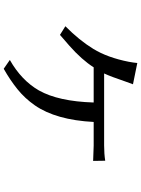

<svg xmlns="http://www.w3.org/2000/svg" viewBox="118 -795 764 1040"><g transform="rotate(90 500.0 -275.0)"><path d="M122.1 -247.1Q198.2 -322.3 245.1 -398.9Q292 -475.6 314.5 -589.8Q319.3 -615.2 321.3 -636.7L436.5 -613.3Q429.7 -596.7 421.9 -573.2Q394.5 -492.2 377.9 -457H767.6Q812.5 -457 850.6 -462.9L851.6 -397.5Q785.2 -400.4 768.6 -400.4H640.6Q629.9 -196.3 550.8 -82Q512.7 -27.3 462.9 12.7Q413.1 52.7 352.5 86.9L304.7 53.7Q415 -8.8 469.7 -103.5Q529.3 -209 535.2 -400.4H344.7Q303.7 -335.9 227.5 -268.6Q195.3 -240.2 168.9 -217.8Z"/></g></svg>

Font: GenEi LateMin v2
Style: Medium
Weight: 500
Designer: o_tamon (Modified)
Foundry: o_tamon / Adobe Systems Incorporated / FONT 910 / Philipp H. Poll
Version: Version 2.1;Original Version 1.004